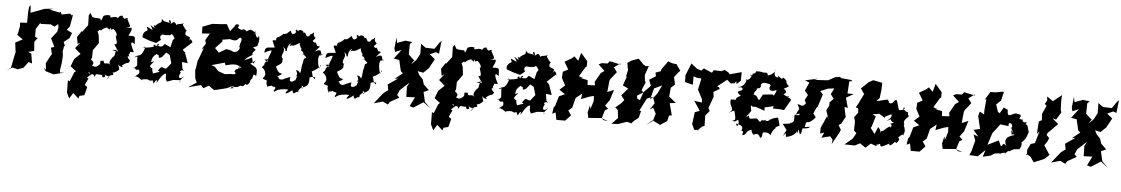

<svg xmlns="http://www.w3.org/2000/svg" viewBox="-38 -1014 9772 1673"><g transform="rotate(5 4848.5 -177.0)"><path d="M483 0 482 -26 491 -81 496 -145 491 -186 499 -235H507L492 -269L540 -307L558 -353L510 -377L534 -408L553 -513L543 -505L527 -520L454 -506L442 -530L437 -521L345 -539L378 -550L302 -542L288 -537L182 -497L178 -564L166 -547L161 -501L160 -408L99 -404L101 -373L87 -300L81 -298L135 -260L72 -227L83 -142L75 -111L54 -4L15 20L68 -8L113 3L162 -14L203 -68L234 -58L220 -143L191 -156L243 -169L237 -248L264 -283L240 -292V-361L275 -417L279 -408L366 -412L401 -395L431 -420L436 -393L429 -354L380 -291L415 -219L386 -210L401 -148L396 -151L353 -71L360 -14L339 -30L357 -2L430 20L523 -4Z M801 -477 792 -500 744 -502 722 -508 703 -542 690 -519 692 -433 643 -369 642 -379 604 -322 615 -262 638 -277 596 -224 648 -178 596 -129 571 -63 621 -25 607 -13 575 67 558 61 559 121V166L583 217L614 167L663 211L670 187L712 177L731 104L708 88L735 29L720 23L752 -6C706 -28 748 -45 748 12C742 -10 776 -27 788 13C797 -30 801 -9 852 -12C844 20 897 10 871 -20C915 15 934 -37 894 26C921 -49 964 5 941 -41C935 -45 955 -29 998 -75C988 -64 1008 -50 981 -118C992 -96 1044 -86 1014 -107C1065 -153 1070 -119 1082 -158C1038 -198 1065 -208 1094 -173C1038 -220 1088 -210 1074 -233L1109 -234C1081 -286 1060 -343 1111 -304C1103 -369 1123 -376 1053 -372C1041 -369 1089 -433 1068 -442C1114 -461 1077 -436 1021 -441C1091 -446 1034 -482 1033 -513C1006 -482 1062 -549 1000 -515C1031 -486 977 -551 982 -520C1002 -555 951 -543 946 -516C919 -541 879 -503 876 -525C894 -535 846 -543 818 -525C797 -460 792 -485 792 -485ZM825 -104C796 -77 790 -72 756 -85C790 -134 723 -123 750 -153L752 -225L755 -224L799 -286L791 -355L780 -383C760 -363 808 -427 806 -392C808 -411 878 -441 861 -422C908 -407 870 -380 888 -431C897 -387 904 -439 928 -407C966 -369 937 -339 941 -380C933 -337 977 -293 937 -284C944 -287 959 -291 933 -289L971 -229C912 -230 903 -229 969 -244C935 -227 957 -186 931 -176C888 -120 910 -119 920 -98C888 -145 859 -79 849 -147C848 -93 880 -143 826 -134Z M1543 -128 1534 -185 1585 -179 1553 -271 1531 -291 1611 -364C1595 -393 1587 -398 1575 -366C1600 -429 1575 -394 1542 -427C1539 -448 1551 -458 1551 -463C1538 -470 1512 -490 1541 -473C1517 -502 1508 -502 1520 -528C1511 -507 1465 -519 1457 -501C1436 -546 1427 -517 1404 -506C1425 -534 1370 -561 1399 -513C1379 -525 1338 -514 1327 -549C1332 -494 1317 -527 1270 -474C1277 -478 1248 -507 1272 -456C1206 -500 1242 -481 1255 -440C1174 -483 1211 -458 1212 -435C1219 -433 1161 -420 1175 -368L1232 -347L1294 -330L1335 -361C1307 -412 1356 -393 1333 -414C1325 -418 1333 -401 1401 -408C1424 -400 1448 -463 1416 -429C1461 -391 1431 -398 1471 -372C1470 -410 1462 -401 1438 -367L1423 -304L1375 -327C1361 -333 1365 -283 1302 -312C1316 -330 1332 -322 1316 -313C1241 -273 1290 -339 1293 -304C1263 -288 1239 -285 1183 -280C1219 -269 1176 -299 1205 -286C1201 -269 1185 -215 1156 -210C1124 -203 1097 -174 1148 -202C1139 -218 1146 -148 1148 -122C1154 -128 1116 -80 1114 -100C1163 -84 1115 -80 1168 -85C1182 -41 1160 -50 1133 -19C1152 -43 1210 17 1207 8C1169 -1 1247 -15 1248 -4C1248 -26 1255 20 1302 -9C1281 -30 1288 -18 1304 24C1328 -22 1336 -16 1328 17C1341 1 1372 -70 1405 -72C1407 -12 1403 -36 1418 -3L1471 -22L1529 -26V-7L1547 -17C1508 2 1537 -37 1568 -63C1512 -20 1511 -60 1532 -92C1503 -117 1578 -116 1557 -107ZM1263 -159C1275 -157 1252 -195 1309 -236C1327 -217 1327 -242 1330 -205C1353 -204 1362 -217 1390 -255L1422 -237L1443 -166L1402 -115C1365 -114 1370 -149 1333 -94C1349 -75 1368 -92 1291 -63C1269 -127 1300 -92 1264 -117C1274 -123 1233 -105 1294 -170Z M2177 -381C2179 -405 2196 -423 2183 -473C2173 -420 2143 -488 2149 -513C2163 -486 2108 -466 2152 -495C2098 -524 2107 -523 2073 -500C2028 -542 2050 -484 1993 -525C2021 -561 1969 -564 1965 -535L1928 -489L1895 -548L1844 -543L1769 -539L1685 -507L1686 -448L1755 -453L1720 -393L1728 -362L1694 -309L1713 -322L1671 -207L1674 -238L1659 -136L1655 -126L1662 -53L1678 -18L1606 30C1642 21 1679 9 1718 1L1739 27L1786 0L1835 35L1937 10C1969 1 1981 -22 2002 3C1945 6 1985 33 1983 -14C2037 3 2050 -21 2059 -24C2105 -11 2091 -56 2111 -37C2107 -25 2147 -55 2141 -77C2144 -86 2181 -111 2131 -97C2184 -84 2140 -155 2189 -120C2201 -206 2173 -190 2128 -224C2166 -242 2131 -226 2170 -252C2150 -207 2153 -221 2139 -278C2077 -242 2054 -250 2048 -240C2083 -240 2062 -258 2146 -302C2124 -304 2179 -309 2135 -302C2154 -358 2188 -336 2139 -364ZM2026 -165C2015 -176 1991 -139 1998 -142C2022 -123 2000 -114 1968 -118L1916 -112L1856 -133L1823 -169L1792 -180L1906 -212L1915 -189C1968 -202 2001 -214 2048 -187C2049 -173 2030 -157 2039 -203ZM2031 -362C2022 -353 2028 -307 1962 -311C1994 -284 1995 -322 1908 -330L1847 -294L1811 -331L1872 -396L1866 -409L1933 -420C2008 -397 1994 -432 2024 -441C2050 -428 2022 -404 2020 -352Z M2248 -269 2284 -275C2222 -210 2278 -248 2231 -201C2246 -191 2275 -166 2263 -126C2280 -169 2275 -133 2248 -107C2251 -91 2289 -96 2277 -88C2308 -92 2261 -93 2299 -28C2269 -49 2320 -33 2326 -49C2355 -30 2377 -50 2357 -12C2333 -3 2401 25 2359 3C2387 -25 2444 -29 2478 -26C2417 46 2506 -13 2513 -25C2533 28 2524 -10 2570 -18C2556 -34 2548 -53 2558 -6C2577 -63 2609 -48 2589 -69C2618 -72 2601 -36 2593 -49C2641 -78 2654 -71 2654 -149C2654 -149 2722 -169 2697 -137C2665 -173 2684 -169 2667 -201C2708 -220 2756 -259 2740 -263L2729 -233C2703 -316 2716 -341 2731 -357C2728 -318 2746 -380 2749 -351C2722 -353 2755 -421 2679 -376C2714 -421 2738 -425 2696 -427C2666 -488 2683 -430 2653 -468C2705 -517 2648 -479 2659 -544C2612 -497 2651 -556 2618 -505C2570 -492 2608 -558 2547 -523C2596 -534 2534 -571 2518 -540C2495 -572 2493 -531 2505 -533C2483 -502 2466 -504 2455 -539C2436 -531 2429 -502 2391 -506C2380 -500 2412 -513 2350 -471C2379 -476 2328 -485 2334 -444C2287 -445 2306 -443 2329 -381C2253 -373 2248 -383 2242 -329C2237 -323 2301 -364 2304 -350C2297 -315 2279 -300 2275 -249ZM2583 -269 2588 -280C2567 -222 2585 -231 2566 -171C2569 -159 2572 -201 2529 -201C2569 -145 2504 -141 2546 -150C2521 -91 2536 -87 2531 -116C2516 -95 2468 -81 2488 -137C2472 -135 2404 -101 2439 -120C2419 -99 2379 -109 2385 -125C2355 -136 2389 -133 2412 -158C2373 -168 2379 -170 2353 -217C2412 -254 2407 -254 2404 -298L2389 -291C2404 -283 2389 -274 2409 -284C2369 -322 2437 -348 2399 -394C2454 -356 2396 -366 2435 -358C2432 -422 2488 -449 2453 -403C2496 -427 2466 -393 2529 -432C2555 -454 2528 -422 2571 -380C2580 -371 2549 -408 2562 -372C2585 -368 2578 -348 2590 -333C2585 -366 2552 -320 2577 -349C2608 -320 2625 -318 2591 -306Z M2782 -269 2818 -275C2756 -210 2812 -248 2765 -201C2780 -191 2809 -166 2797 -126C2814 -169 2809 -133 2782 -107C2785 -91 2823 -96 2811 -88C2842 -92 2795 -93 2833 -28C2803 -49 2854 -33 2860 -49C2889 -30 2911 -50 2891 -12C2867 -3 2935 25 2893 3C2921 -25 2978 -29 3012 -26C2951 46 3040 -13 3047 -25C3067 28 3058 -10 3104 -18C3090 -34 3082 -53 3092 -6C3111 -63 3143 -48 3123 -69C3152 -72 3135 -36 3127 -49C3175 -78 3188 -71 3188 -149C3188 -149 3256 -169 3231 -137C3199 -173 3218 -169 3201 -201C3242 -220 3290 -259 3274 -263L3263 -233C3237 -316 3250 -341 3265 -357C3262 -318 3280 -380 3283 -351C3256 -353 3289 -421 3213 -376C3248 -421 3272 -425 3230 -427C3200 -488 3217 -430 3187 -468C3239 -517 3182 -479 3193 -544C3146 -497 3185 -556 3152 -505C3104 -492 3142 -558 3081 -523C3130 -534 3068 -571 3052 -540C3029 -572 3027 -531 3039 -533C3017 -502 3000 -504 2989 -539C2970 -531 2963 -502 2925 -506C2914 -500 2946 -513 2884 -471C2913 -476 2862 -485 2868 -444C2821 -445 2840 -443 2863 -381C2787 -373 2782 -383 2776 -329C2771 -323 2835 -364 2838 -350C2831 -315 2813 -300 2809 -249ZM3117 -269 3122 -280C3101 -222 3119 -231 3100 -171C3103 -159 3106 -201 3063 -201C3103 -145 3038 -141 3080 -150C3055 -91 3070 -87 3065 -116C3050 -95 3002 -81 3022 -137C3006 -135 2938 -101 2973 -120C2953 -99 2913 -109 2919 -125C2889 -136 2923 -133 2946 -158C2907 -168 2913 -170 2887 -217C2946 -254 2941 -254 2938 -298L2923 -291C2938 -283 2923 -274 2943 -284C2903 -322 2971 -348 2933 -394C2988 -356 2930 -366 2969 -358C2966 -422 3022 -449 2987 -403C3030 -427 3000 -393 3063 -432C3089 -454 3062 -422 3105 -380C3114 -371 3083 -408 3096 -372C3119 -368 3112 -348 3124 -333C3119 -366 3086 -320 3111 -349C3142 -320 3159 -318 3125 -306Z M3545 -371 3552 -372 3497 -423 3499 -514 3519 -533 3458 -540 3387 -514 3379 -562 3368 -466 3376 -434 3431 -456 3370 -376 3419 -367 3441 -272 3461 -255 3392 -200 3424 -206 3337 -146 3346 -96 3328 -85 3303 -64 3230 28 3308 6 3354 28 3369 4 3448 -41 3427 -62 3446 -106 3525 -179 3506 -141 3508 -52 3584 -55 3544 25 3577 35 3662 -19 3727 30 3674 -22 3654 -108 3698 -128 3650 -175 3638 -216 3605 -251 3587 -285 3637 -275 3683 -320 3727 -401 3680 -440 3731 -463 3759 -452 3772 -565 3756 -550 3716 -491 3638 -494 3596 -525 3597 -436 3567 -380 3526 -340Z M3985 -477 3976 -500 3928 -502 3906 -508 3887 -542 3874 -519 3876 -433 3827 -369 3826 -379 3788 -322 3799 -262 3822 -277 3780 -224 3832 -178 3780 -129 3755 -63 3805 -25 3791 -13 3759 67 3742 61 3743 121V166L3767 217L3798 167L3847 211L3854 187L3896 177L3915 104L3892 88L3919 29L3904 23L3936 -6C3890 -28 3932 -45 3932 12C3926 -10 3960 -27 3972 13C3981 -30 3985 -9 4036 -12C4028 20 4081 10 4055 -20C4099 15 4118 -37 4078 26C4105 -49 4148 5 4125 -41C4119 -45 4139 -29 4182 -75C4172 -64 4192 -50 4165 -118C4176 -96 4228 -86 4198 -107C4249 -153 4254 -119 4266 -158C4222 -198 4249 -208 4278 -173C4222 -220 4272 -210 4258 -233L4293 -234C4265 -286 4244 -343 4295 -304C4287 -369 4307 -376 4237 -372C4225 -369 4273 -433 4252 -442C4298 -461 4261 -436 4205 -441C4275 -446 4218 -482 4217 -513C4190 -482 4246 -549 4184 -515C4215 -486 4161 -551 4166 -520C4186 -555 4135 -543 4130 -516C4103 -541 4063 -503 4060 -525C4078 -535 4030 -543 4002 -525C3981 -460 3976 -485 3976 -485ZM4009 -104C3980 -77 3974 -72 3940 -85C3974 -134 3907 -123 3934 -153L3936 -225L3939 -224L3983 -286L3975 -355L3964 -383C3944 -363 3992 -427 3990 -392C3992 -411 4062 -441 4045 -422C4092 -407 4054 -380 4072 -431C4081 -387 4088 -439 4112 -407C4150 -369 4121 -339 4125 -380C4117 -337 4161 -293 4121 -284C4128 -287 4143 -291 4117 -289L4155 -229C4096 -230 4087 -229 4153 -244C4119 -227 4141 -186 4115 -176C4072 -120 4094 -119 4104 -98C4072 -145 4043 -79 4033 -147C4032 -93 4064 -143 4010 -134Z M4727 -128 4718 -185 4769 -179 4737 -271 4715 -291 4795 -364C4779 -393 4771 -398 4759 -366C4784 -429 4759 -394 4726 -427C4723 -448 4735 -458 4735 -463C4722 -470 4696 -490 4725 -473C4701 -502 4692 -502 4704 -528C4695 -507 4649 -519 4641 -501C4620 -546 4611 -517 4588 -506C4609 -534 4554 -561 4583 -513C4563 -525 4522 -514 4511 -549C4516 -494 4501 -527 4454 -474C4461 -478 4432 -507 4456 -456C4390 -500 4426 -481 4439 -440C4358 -483 4395 -458 4396 -435C4403 -433 4345 -420 4359 -368L4416 -347L4478 -330L4519 -361C4491 -412 4540 -393 4517 -414C4509 -418 4517 -401 4585 -408C4608 -400 4632 -463 4600 -429C4645 -391 4615 -398 4655 -372C4654 -410 4646 -401 4622 -367L4607 -304L4559 -327C4545 -333 4549 -283 4486 -312C4500 -330 4516 -322 4500 -313C4425 -273 4474 -339 4477 -304C4447 -288 4423 -285 4367 -280C4403 -269 4360 -299 4389 -286C4385 -269 4369 -215 4340 -210C4308 -203 4281 -174 4332 -202C4323 -218 4330 -148 4332 -122C4338 -128 4300 -80 4298 -100C4347 -84 4299 -80 4352 -85C4366 -41 4344 -50 4317 -19C4336 -43 4394 17 4391 8C4353 -1 4431 -15 4432 -4C4432 -26 4439 20 4486 -9C4465 -30 4472 -18 4488 24C4512 -22 4520 -16 4512 17C4525 1 4556 -70 4589 -72C4591 -12 4587 -36 4602 -3L4655 -22L4713 -26V-7L4731 -17C4692 2 4721 -37 4752 -63C4696 -20 4695 -60 4716 -92C4687 -117 4762 -116 4741 -107ZM4447 -159C4459 -157 4436 -195 4493 -236C4511 -217 4511 -242 4514 -205C4537 -204 4546 -217 4574 -255L4606 -237L4627 -166L4586 -115C4549 -114 4554 -149 4517 -94C4533 -75 4552 -92 4475 -63C4453 -127 4484 -92 4448 -117C4458 -123 4417 -105 4478 -170Z M5240 0 5220 -14 5242 -87 5269 -102 5240 -128 5276 -177 5306 -271 5249 -247 5259 -347 5266 -362 5317 -427 5288 -467 5342 -506 5344 -496 5247 -517 5230 -495 5180 -494 5153 -481 5209 -428 5178 -407 5128 -319 5134 -322 5137 -296 5072 -293 5070 -335 4999 -351 5030 -350 4991 -363 5042 -448 5051 -452 5052 -499 4993 -568 4973 -496 4937 -532 4916 -513 4855 -478 4893 -413 4848 -390 4844 -336 4878 -272 4832 -231 4883 -196 4832 -173 4807 -87 4795 -72 4787 -17 4816 -31 4828 33H4905L4952 -17L4924 -59L4929 -61L4957 -86L4979 -172C4997 -187 5016 -201 5033 -215L5026 -166L5099 -194L5136 -203L5138 -159L5116 -88L5109 -119L5094 -56L5103 -9H5114L5216 -17L5278 5Z M5703 -488 5697 -468 5653 -453 5659 -421 5603 -386 5623 -334 5564 -274 5538 -201 5514 -213 5509 -238 5563 -272 5545 -288 5575 -362 5567 -372 5562 -424 5590 -505 5564 -501 5542 -513 5497 -561 5436 -539 5401 -516 5412 -452 5399 -394 5408 -398 5379 -317 5428 -293 5373 -229 5403 -191 5379 -161 5330 -120 5354 -99 5362 -30 5309 25 5367 22 5444 -4 5481 7 5501 -16 5541 -47 5557 -108 5541 -110 5597 -220 5654 -242 5626 -216 5652 -314 5721 -346 5684 -271 5652 -231 5669 -186 5630 -127 5659 -146 5686 -96 5666 -30 5608 9 5664 -36 5732 -2C5752 -15 5772 -28 5791 -41L5803 -90L5827 -93L5799 -198L5851 -205L5789 -256V-247L5797 -333L5831 -364L5817 -428L5851 -471L5867 -487L5832 -536L5835 -540L5788 -547L5755 -560Z M6365 -415 6399 -446 6401 -522 6297 -494 6285 -510 6252 -528 6223 -515 6157 -518 6143 -494 6076 -522 6071 -527 6049 -505 6012 -517 5958 -559 5915 -453 5916 -393 5986 -375V-449L6015 -439L6056 -436L6035 -340L6029 -348L6077 -255L6078 -228L6011 -237L6066 -154L6024 -139L6014 -64L6010 -34L6033 16L6079 10L6058 18L6100 -20L6119 -27L6117 -118L6152 -159L6137 -191L6135 -174L6176 -286L6170 -329L6223 -360L6215 -374L6198 -380L6281 -445L6314 -416L6348 -420L6360 -440Z M6768 -85 6770 -87 6751 -155C6668 -141 6694 -119 6684 -136C6667 -101 6619 -123 6660 -130C6648 -125 6603 -107 6615 -131C6597 -77 6582 -127 6565 -131C6511 -129 6501 -108 6497 -152C6485 -137 6458 -130 6490 -159C6525 -219 6512 -168 6505 -241L6525 -230L6550 -231L6628 -204L6626 -233L6705 -251L6698 -230L6754 -229L6797 -225L6849 -315C6851 -337 6791 -342 6831 -342C6826 -357 6822 -330 6781 -362C6808 -377 6808 -387 6778 -413C6796 -411 6833 -448 6824 -436C6799 -444 6783 -500 6806 -464C6768 -529 6742 -498 6767 -492C6728 -495 6712 -545 6723 -505C6712 -504 6679 -496 6689 -571C6702 -535 6612 -499 6630 -520C6620 -545 6610 -533 6590 -535C6571 -534 6592 -544 6515 -540C6548 -542 6488 -494 6499 -535C6503 -464 6452 -519 6491 -503C6478 -444 6425 -459 6447 -467C6454 -413 6391 -385 6384 -393C6369 -377 6437 -409 6417 -365C6379 -351 6364 -351 6412 -315C6362 -300 6359 -263 6396 -279L6327 -277C6313 -206 6386 -198 6312 -157C6354 -180 6353 -177 6366 -182C6391 -94 6380 -97 6352 -95C6385 -88 6361 -77 6406 -106C6421 -87 6406 -19 6390 -72C6436 -62 6461 -51 6442 -16C6476 1 6449 -7 6455 25C6500 16 6469 -14 6535 -31C6515 -29 6562 45 6561 -4C6551 27 6584 -26 6610 33C6642 32 6609 -30 6652 -14C6638 -17 6679 -24 6698 5C6718 -68 6744 -44 6737 -81C6711 -39 6723 -35 6735 -69ZM6687 -326 6720 -327 6683 -352 6602 -343 6572 -290 6546 -327C6483 -356 6524 -314 6526 -356L6542 -378C6556 -418 6556 -373 6578 -410C6570 -448 6603 -451 6642 -441C6673 -441 6655 -399 6675 -436C6642 -421 6642 -357 6718 -394C6706 -326 6661 -328 6666 -295Z M7370 -528 7357 -537 7266 -546 7260 -556 7216 -549C7196 -538 7177 -527 7157 -517L7094 -513L7037 -510L7070 -524L6956 -499L6996 -483L6963 -409L6993 -374L6969 -328L6982 -301C6950 -255 6939 -288 6909 -286C6942 -229 6925 -261 6904 -194C6962 -226 6933 -172 6894 -196C6885 -144 6910 -137 6856 -112C6871 -155 6866 -154 6859 -112L6796 -104L6834 -54L6805 3L6829 -26C6836 33 6844 -1 6835 5C6874 4 6921 -28 6925 -52C6945 -7 6924 -41 6940 -69C6952 -2 6964 -25 6971 -78C6955 -82 7031 -77 7033 -100C6980 -93 6987 -82 6998 -133C6999 -145 7026 -118 7078 -187C7074 -189 7054 -222 7053 -214C7061 -236 7069 -260 7091 -290C7064 -304 7051 -298 7086 -277L7122 -390L7097 -417L7160 -444L7217 -451L7191 -399L7219 -360L7186 -326V-298L7164 -255L7192 -173L7176 -206L7128 -98V-49L7163 -60L7142 -13L7218 -32L7241 -4L7236 34L7296 -73L7305 -97L7282 -136L7304 -150L7340 -219L7338 -206L7319 -299L7349 -291L7325 -379L7390 -417H7335L7342 -524Z M7591 -374 7618 -401 7627 -473 7629 -536 7548 -552 7506 -528 7501 -522 7448 -471 7479 -426 7484 -433 7438 -339 7417 -302 7438 -298 7443 -259 7411 -216 7421 -182 7420 -100 7443 -80 7415 -29 7348 27 7449 29 7435 30 7482 6 7533 40 7575 0 7629 19C7619 -29 7612 26 7655 -6C7666 26 7657 26 7733 -12C7745 -23 7724 -57 7739 2C7773 -5 7778 -50 7796 -23C7840 -69 7806 -61 7810 -74C7864 -134 7864 -84 7844 -100C7887 -134 7832 -192 7853 -192C7852 -203 7825 -211 7885 -265C7864 -298 7887 -301 7860 -303C7850 -307 7809 -341 7846 -337C7833 -312 7821 -316 7799 -312C7787 -312 7776 -391 7766 -397C7734 -399 7746 -344 7692 -372C7727 -362 7674 -405 7687 -395L7640 -384L7619 -378ZM7728 -186C7764 -179 7717 -130 7734 -164C7692 -151 7681 -113 7657 -116C7644 -78 7664 -118 7627 -149L7601 -86L7562 -137L7570 -146L7598 -241L7568 -255L7627 -265L7679 -233C7682 -247 7655 -232 7730 -270C7742 -263 7737 -232 7686 -204C7767 -248 7706 -210 7761 -200Z M8340 0 8320 -14 8342 -87 8369 -102 8340 -128 8376 -177 8406 -271 8349 -247 8359 -347 8366 -362 8417 -427 8388 -467 8442 -506 8444 -496 8347 -517 8330 -495 8280 -494 8253 -481 8309 -428 8278 -407 8228 -319 8234 -322 8237 -296 8172 -293 8170 -335 8099 -351 8130 -350 8091 -363 8142 -448 8151 -452 8152 -499 8093 -568 8073 -496 8037 -532 8016 -513 7955 -478 7993 -413 7948 -390 7944 -336 7978 -272 7932 -231 7983 -196 7932 -173 7907 -87 7895 -72 7887 -17 7916 -31 7928 33H8005L8052 -17L8024 -59L8029 -61L8057 -86L8079 -172C8097 -187 8116 -201 8133 -215L8126 -166L8199 -194L8236 -203L8238 -159L8216 -88L8209 -119L8194 -56L8203 -9H8214L8316 -17L8378 5Z M8654 -374 8634 -435 8674 -473 8692 -550H8677L8618 -539H8575L8532 -469L8545 -473L8536 -369L8537 -339L8497 -360L8487 -320L8513 -210L8457 -197L8503 -142L8461 -158L8480 -105L8455 -10L8440 25L8514 29L8576 -31L8557 30L8626 13L8657 -8L8717 -15C8676 11 8703 -24 8760 -22C8732 11 8758 -32 8746 -3C8762 -42 8787 -46 8779 -36C8840 -73 8828 -56 8867 -64C8868 -50 8884 -104 8883 -82C8874 -65 8894 -116 8881 -123C8930 -165 8925 -191 8940 -225C8927 -223 8941 -244 8909 -295C8925 -292 8894 -251 8912 -307C8892 -292 8867 -305 8877 -337C8872 -338 8886 -309 8844 -331C8884 -376 8821 -351 8855 -363C8792 -379 8812 -370 8769 -355C8744 -343 8739 -362 8739 -397L8702 -414L8671 -360ZM9096 0 9135 -37 9083 -117 9107 -152 9120 -183 9096 -207 9101 -225 9187 -312 9134 -357 9166 -349 9206 -415 9199 -435 9196 -518 9199 -566 9124 -506 9071 -543 9074 -509 9056 -476 9073 -462 9039 -387 9043 -331H9038L9017 -319L9010 -210L9031 -235L9000 -129L8964 -118L8938 -66L8939 -12L8931 -30L8971 -8L9004 39C9034 26 9066 15 9096 0ZM8791 -186C8816 -187 8820 -193 8812 -182C8740 -161 8728 -132 8754 -82C8715 -122 8725 -74 8706 -77L8684 -125L8589 -78L8614 -156L8623 -183C8644 -210 8665 -237 8685 -265L8759 -256C8746 -295 8792 -291 8790 -253C8781 -233 8778 -240 8780 -248C8813 -184 8813 -186 8784 -225Z M9470 -371 9477 -372 9422 -423 9424 -514 9444 -533 9383 -540 9312 -514 9304 -562 9293 -466 9301 -434 9356 -456 9295 -376 9344 -367 9366 -272 9386 -255 9317 -200 9349 -206 9262 -146 9271 -96 9253 -85 9228 -64 9155 28 9233 6 9279 28 9294 4 9373 -41 9352 -62 9371 -106 9450 -179 9431 -141 9433 -52 9509 -55 9469 25 9502 35 9587 -19 9652 30 9599 -22 9579 -108 9623 -128 9575 -175 9563 -216 9530 -251 9512 -285 9562 -275 9608 -320 9652 -401 9605 -440 9656 -463 9684 -452 9697 -565 9681 -550 9641 -491 9563 -494 9521 -525 9522 -436 9492 -380 9451 -340Z"/></g></svg>

Font: Asimov Aggro
Style: CondIt
Weight: 500
Designer: Google
Version: Version 2.000980; 2014